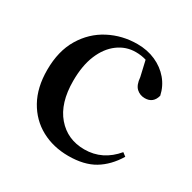

<svg xmlns="http://www.w3.org/2000/svg" viewBox="-130 -671 814 816"><g transform="rotate(30 277.0 -263.5)"><path d="M303 16Q229 16 170 -16Q111 -48 77 -109Q43 -170 43 -256Q43 -349 81.5 -413Q120 -477 183.5 -510Q247 -543 321 -543Q370 -543 410.5 -525Q451 -507 478 -475Q505 -443 514 -401Q503 -359 462 -359Q438 -359 421 -374.5Q404 -390 401 -427L380 -518L440 -476Q411 -494 385.5 -502Q360 -510 332 -510Q284 -510 245 -481Q206 -452 184 -399Q162 -346 162 -271Q162 -162 213.5 -102Q265 -42 348 -42Q393 -42 430.5 -60.5Q468 -79 498 -115L515 -102Q480 -44 430 -14Q380 16 303 16Z"/></g></svg>

Font: Noto Serif TC SemiBold
Style: Regular
Weight: 600
Version: Version 2.002-H1;hotconv 1.1.0;makeotfexe 2.6.0